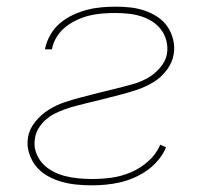

<svg xmlns="http://www.w3.org/2000/svg" viewBox="-20 -548 640 576"><path d="M255 8Q231 8 207.5 5.5Q184 3 162 -3.5Q140 -10 120.5 -21.5Q101 -33 87.5 -50Q74 -67 67 -89.5Q60 -112 64 -136Q68 -161 86 -183Q104 -205 126.5 -219Q149 -233 174.5 -241.5Q200 -250 225.5 -256.5Q251 -263 276 -269.5Q301 -276 327 -282Q351 -288 375 -294.5Q399 -301 420.5 -312.5Q442 -324 459.5 -344Q477 -364 481 -387Q484 -407 479 -426Q474 -445 463 -459.5Q452 -474 436 -484Q420 -494 402 -499.5Q384 -505 364.5 -507Q345 -509 326 -509Q307 -509 287.5 -507.5Q268 -506 249 -501.5Q230 -497 211.5 -488.5Q193 -480 177 -467.5Q161 -455 150 -437Q139 -419 136 -401V-400H115V-401Q119 -422 130.5 -442.5Q142 -463 159.5 -478Q177 -493 198.5 -503Q220 -513 241 -518.5Q262 -524 284 -526Q306 -528 327 -528Q350 -528 372 -525.5Q394 -523 414.5 -516Q435 -509 453 -497Q471 -485 482.5 -468Q494 -451 499.5 -429Q505 -407 501 -385Q497 -360 480 -337.5Q463 -315 439.5 -301Q416 -287 390.5 -278.5Q365 -270 339.5 -263.5Q314 -257 289 -250.5Q264 -244 238 -238Q222 -234 206.5 -230Q191 -226 175.5 -220.5Q160 -215 145 -207.5Q130 -200 117.5 -189Q105 -178 96 -163.5Q87 -149 85 -133Q81 -112 87.5 -92.5Q94 -73 107 -58.5Q120 -44 137.5 -34.5Q155 -25 174.5 -20Q194 -15 215 -13Q236 -11 257 -11Q286 -11 315 -15Q344 -19 372.5 -31Q401 -43 425 -64.5Q449 -86 461 -114L478 -106Q470 -86 455 -68Q440 -50 421.5 -37Q403 -24 382.5 -15Q362 -6 340.5 -1Q319 4 297.5 6Q276 8 255 8Z"/></svg>

Font: Iosevka Thin Extended
Style: Italic
Weight: 100
Width: 7
Italic angle: -9°
Monospace: yes
Designer: Belleve Invis
Foundry: Belleve Invis
Version: Version 32.5.0; ttfautohint (v1.8.4)